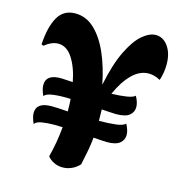

<svg xmlns="http://www.w3.org/2000/svg" viewBox="-107 -815 856 914"><g transform="rotate(15 320.5 -358.0)"><path d="M283 4Q259 4 239 -6Q219 -16 208 -31Q227 -102 234 -181Q226 -181 216.5 -181.5Q207 -182 193 -182Q160 -182 132.5 -177.5Q105 -173 97 -160Q90 -175 86.5 -188Q83 -201 83 -211Q83 -264 158 -264Q171 -264 192 -263Q213 -262 238 -260V-268Q238 -282 237.5 -295Q237 -308 236 -321Q187 -323 151.5 -318.5Q116 -314 107 -300Q100 -315 96.5 -328Q93 -341 93 -351Q93 -407 172 -404L225 -401Q212 -470 183 -515Q154 -560 112 -560Q80 -560 45 -532L35 -536Q40 -622 67.5 -671Q95 -720 153 -720Q207 -720 248.5 -680.5Q290 -641 319 -574.5Q348 -508 364 -425Q386 -532 418 -597Q450 -662 484.5 -691Q519 -720 550 -720Q586 -720 610.5 -686Q635 -652 635 -597Q635 -579 632 -559Q629 -539 622 -518Q593 -534 565 -534Q521 -534 483.5 -497Q446 -460 417 -395Q459 -396 490.5 -401Q522 -406 532 -416Q548 -387 548 -364Q548 -339 528.5 -323Q509 -307 463 -307Q450 -307 431 -308.5Q412 -310 392 -311Q392 -296 392.5 -282Q393 -268 393 -255Q440 -255 476 -259.5Q512 -264 522 -276Q538 -247 538 -224Q538 -199 518.5 -183Q499 -167 455 -167Q442 -167 425 -168.5Q408 -170 389 -171Q386 -139 380 -106.5Q374 -74 365 -33Q347 -14 325.5 -5Q304 4 283 4Z"/></g></svg>

Font: Agbalumo
Style: Regular
Weight: 400
Designer: Raphael Alegbeleye
Foundry: Sorkin Type Co.
Version: Version 1.000; ttfautohint (v1.8.4)